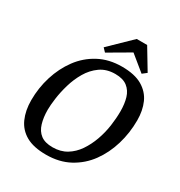

<svg xmlns="http://www.w3.org/2000/svg" viewBox="-188 -930 1000 1068"><g transform="rotate(30 312.0 -396.0)"><path d="M263 9Q183 9 134.5 -18.5Q86 -46 63.5 -96.5Q41 -147 41 -213Q41 -292 64 -366Q87 -440 130.5 -499Q174 -558 238.5 -592.5Q303 -627 386 -627Q468 -627 516.5 -598.5Q565 -570 586.5 -521.5Q608 -473 608 -410Q608 -329 585.5 -254Q563 -179 520 -120Q477 -61 412.5 -26Q348 9 263 9ZM274 -45Q325 -45 363 -68Q401 -91 427.5 -130Q454 -169 471 -216.5Q488 -264 495 -313.5Q502 -363 502 -407Q502 -455 491 -492Q480 -529 452 -551Q424 -573 374 -573Q318 -573 278.5 -545Q239 -517 213.5 -473.5Q188 -430 173.5 -380.5Q159 -331 153 -286Q147 -241 147 -213Q147 -164 158.5 -125.5Q170 -87 197.5 -66Q225 -45 274 -45ZM264 -647 243 -669 379 -801H446L526 -668L499 -647L401 -727Z"/></g></svg>

Font: Manuale Medium
Style: Italic
Weight: 500
Italic angle: -11°
Version: Version 1.002